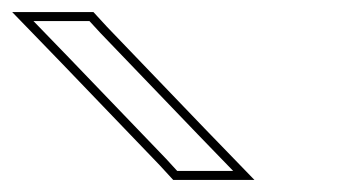

<svg xmlns="http://www.w3.org/2000/svg" viewBox="-337 -775 591 319"><path d="M-223.3 -680 -281.4 -740H-188.4L-170 -720L-7.7 -551L50.4 -491H-42.6L-60.9 -511ZM-234.1 -669.6 -71.9 -500.7 -49.2 -476H85.8L3.1 -561.4L-159.1 -730.3L-181.8 -755H-316.8Z"/></svg>

Font: Nordica Plus
Style: NordicaClassicLightConOpOblOl
Weight: 300
Version: Version 1.01